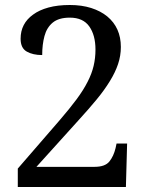

<svg xmlns="http://www.w3.org/2000/svg" viewBox="-20 -744 599 764"><path d="M460.9 -557.1Q460.9 -522 449.7 -488.8Q438.5 -455.6 417 -420.9Q395.5 -385.7 364.5 -348.1Q333.5 -310.5 293.9 -267.1L125 -80.1H356Q397.9 -80.1 415 -101.1Q432.1 -122.1 439.9 -154.8L443.8 -172.9H485.8L481 0H50.8V-73.2L217.8 -266.1Q257.8 -312.5 284.9 -349.1Q312 -385.7 328.6 -418.5Q345.2 -450.7 352.5 -481.7Q359.9 -512.7 359.9 -546.9Q359.9 -604 335.2 -638.9Q310.5 -673.8 257.8 -673.8Q213.9 -673.8 189.9 -654.1Q166 -634.3 157 -600.6Q147.9 -566.9 147.9 -524.9Q110.8 -524.9 86.4 -538.8Q62 -552.7 62 -589.8Q62 -650.4 111.8 -686Q136.2 -704.1 172.9 -714.1Q209.5 -724.1 257.8 -724.1Q305.2 -724.1 342.8 -712.2Q380.4 -700.2 406.7 -678.7Q460.9 -633.8 460.9 -557.1Z"/></svg>

Font: Koh Santepheap
Style: Regular
Weight: 400
Designer: Danh Hong
Version: Version 2.002; ttfautohint (v1.8.3)